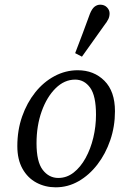

<svg xmlns="http://www.w3.org/2000/svg" viewBox="-20 -787 521 820"><path d="M218 13Q173 13 135.5 -7Q98 -27 76 -66.5Q54 -106 54 -163Q54 -231 74.5 -289.5Q95 -348 130.5 -392.5Q166 -437 213 -462Q260 -487 312 -487Q381 -487 426 -442Q471 -397 471 -312Q471 -247 451 -188.5Q431 -130 396 -84.5Q361 -39 315.5 -13Q270 13 218 13ZM229 -27Q265 -27 294.5 -50Q324 -73 345.5 -112Q367 -151 378.5 -199Q390 -247 390 -297Q390 -378 365 -412.5Q340 -447 301 -447Q255 -447 217.5 -410Q180 -373 158 -311.5Q136 -250 136 -175Q136 -96 162.5 -61.5Q189 -27 229 -27ZM301 -560Q317 -602 333 -644Q349 -686 364 -728Q373 -750 384 -758.5Q395 -767 408 -767Q426 -767 437 -755.5Q448 -744 448 -730Q448 -717 443 -706Q438 -695 424 -677Q401 -644 377 -611Q353 -578 330 -545Z"/></svg>

Font: Source Serif Pro
Style: Italic
Weight: 400
Italic angle: -12°
Designer: Frank Grießhammer
Foundry: Adobe Systems Incorporated
Version: Version 3.001;hotconv 1.0.111;makeotfexe 2.5.65597